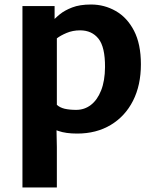

<svg xmlns="http://www.w3.org/2000/svg" viewBox="-20 -584 688 851"><path d="M322 8Q271.5 8 239 -3.5Q234.5 -5 230.5 -6.5L232 68V247H79.5V-557H222V-500Q231.5 -509.5 245.5 -521Q266.5 -538 300 -551Q333.5 -564 383.5 -564Q442.5 -564 493 -535.2Q543.5 -506.5 574 -447.8Q604.5 -389 604.5 -299Q604.5 -206 569.5 -137.2Q534.5 -68.5 470.8 -30.2Q407 8 322 8ZM266.5 -102Q289 -97 317.5 -97Q354.5 -97 383 -119Q411.5 -141 428.2 -183.2Q445 -225.5 445.5 -286.5Q446 -375.5 416.5 -412.5Q387 -449.5 335 -449.5Q302.5 -449.5 275.2 -438Q248 -426.5 232 -414V-119.5Q244.5 -107.5 266.5 -102Z"/></svg>

Font: Koeln Type Sans
Style: Bold
Weight: 700
Designer: Eben Sorkin
Foundry: Eben Sorkin
Version: Version 2.001